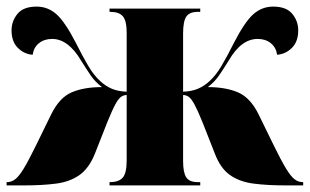

<svg xmlns="http://www.w3.org/2000/svg" viewBox="-27 -562 939 582"><path d="M-7 0V-10H-5Q8 -10 19.5 -19Q31 -28 45.5 -52Q60 -76 82 -121L128 -215Q153 -266 190 -282Q227 -298 282 -298Q261 -314 247.5 -334Q234 -354 219 -378Q180 -444 131 -444Q107 -444 91 -431Q75 -418 72 -396Q46 -398 27 -417Q8 -436 8 -470Q8 -498 26 -520Q44 -542 84 -542Q118 -542 144 -519Q170 -496 203 -432Q224 -390 241 -361.5Q258 -333 277 -316Q293 -301 312 -293Q331 -285 357 -284V-462Q357 -499 345.5 -512.5Q334 -526 308 -526H305V-536H580V-526H572Q548 -526 538 -512Q528 -498 528 -460V-284Q554 -285 573 -293Q592 -301 608 -316Q627 -333 644 -361.5Q661 -390 682 -432Q715 -496 741 -519Q767 -542 801 -542Q841 -542 859 -520Q877 -498 877 -470Q877 -436 858 -417Q839 -398 813 -396Q810 -418 794 -431Q778 -444 754 -444Q704 -444 666 -378Q651 -354 637.5 -334Q624 -314 603 -298Q657 -298 694.5 -282Q732 -266 757 -215L803 -121Q825 -76 839.5 -52Q854 -28 865.5 -19Q877 -10 890 -10H892V0H839Q783 0 741 -5.5Q699 -11 670 -31.5Q641 -52 624 -97L587 -191Q572 -228 562.5 -245.5Q553 -263 545 -268.5Q537 -274 528 -274V-74Q528 -39 537.5 -24.5Q547 -10 572 -10H580V0H305V-10H307Q333 -10 345 -23.5Q357 -37 357 -76V-274Q348 -274 340 -268.5Q332 -263 322.5 -245.5Q313 -228 298 -191L261 -97Q243 -52 214 -31.5Q185 -11 143.5 -5.5Q102 0 46 0Z"/></svg>

Font: Noto Serif Display SemiCondensed Black
Style: Regular
Weight: 900
Width: 4
Designer: Monotype Design Team
Foundry: Monotype Imaging Inc.
Version: Version 2.009